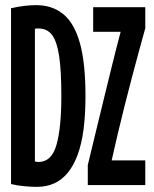

<svg xmlns="http://www.w3.org/2000/svg" viewBox="-20 -721 600 748"><path d="M123 7Q103 7 75 4.5Q47 2 23 -4V-689Q50 -695 74.5 -698Q99 -701 121 -701Q184 -701 227 -665.5Q270 -630 291.5 -552.5Q313 -475 313 -347Q313 -274 305.5 -217Q298 -160 282.5 -118Q267 -76 244 -48Q221 -20 191 -6.5Q161 7 123 7ZM130 -90Q181 -90 200 -156.5Q219 -223 219 -347Q219 -445 210.5 -502Q202 -559 183 -584.5Q164 -610 130 -610Q127 -610 123 -610Q119 -610 116 -609V-92Q120 -91 123.5 -90.5Q127 -90 130 -90ZM322 0V-78Q342 -159 357.5 -224.5Q373 -290 387.5 -348Q402 -406 416.5 -466Q431 -526 450 -597H343V-693H546V-611Q535 -572 522 -524Q509 -476 494.5 -421.5Q480 -367 466 -311Q452 -255 439 -200.5Q426 -146 415 -96H546V0Z"/></svg>

Font: Ubuntu Sans Mono SemiBold
Style: Regular
Weight: 600
Monospace: yes
Designer: Dalton Maag Ltd
Foundry: Dalton Maag Ltd
Version: Version 1.006